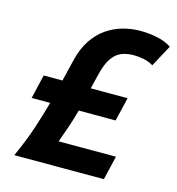

<svg xmlns="http://www.w3.org/2000/svg" viewBox="-106 -799 820 890"><g transform="rotate(15 304.5 -354.0)"><path d="M43 0Q81 -84 103 -151.5Q125 -219 141 -277H52L79 -392H169L194 -495Q208 -554 235 -594.5Q262 -635 298 -660Q334 -685 375.5 -696.5Q417 -708 459 -708Q501 -708 541 -699.5Q581 -691 609 -672L553 -568Q531 -581 506.5 -586Q482 -591 459 -591Q428 -591 402 -581.5Q376 -572 356 -544.5Q336 -517 323 -464L305 -391H482L455 -277H278Q269 -242 254 -197.5Q239 -153 225 -115H500L473 0Z"/></g></svg>

Font: Ubuntu Sans Mono
Style: Bold Italic
Weight: 700
Italic angle: -13.5°
Monospace: yes
Designer: Dalton Maag Ltd
Foundry: Dalton Maag Ltd
Version: Version 1.006